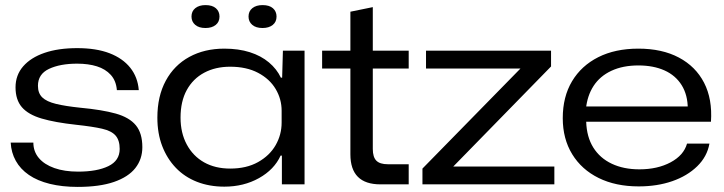

<svg xmlns="http://www.w3.org/2000/svg" viewBox="-20 -724 2845 754"><path d="M285 10Q224 10 175.5 -2Q127 -14 93.5 -37Q60 -60 42 -92.5Q24 -125 22 -164H111Q111 -129 132.5 -103.5Q154 -78 193.5 -64Q233 -50 287 -50Q361 -50 405.5 -71.5Q450 -93 450 -139Q450 -173 434 -191.5Q418 -210 381 -218.5Q344 -227 279 -234Q196 -243 143.5 -258.5Q91 -274 66 -303Q41 -332 41 -381Q41 -429 71 -463.5Q101 -498 155 -516.5Q209 -535 283 -535Q358 -535 410 -515Q462 -495 491.5 -458Q521 -421 525 -370H439Q436 -407 415 -430Q394 -453 360.5 -463.5Q327 -474 283 -474Q216 -474 172.5 -453.5Q129 -433 129 -387Q129 -358 146 -341.5Q163 -325 200 -316Q237 -307 295 -301Q381 -293 434.5 -278Q488 -263 513.5 -232Q539 -201 539 -146Q539 -99 511.5 -64Q484 -29 427.5 -9.5Q371 10 285 10Z M861 9Q802 9 753.5 -10Q705 -29 670.5 -65Q636 -101 617 -150.5Q598 -200 598 -262Q598 -346 631 -407Q664 -468 723.5 -500.5Q783 -533 861 -533Q917 -533 961 -519Q1005 -505 1036 -479Q1067 -453 1083 -419H1088L1091 -525H1176V0H1087V-113H1082Q1057 -58 997 -24.5Q937 9 861 9ZM884 -62Q948 -62 993.5 -87.5Q1039 -113 1062.5 -154Q1086 -195 1086 -243V-289Q1086 -335 1062.5 -374.5Q1039 -414 993.5 -438Q948 -462 884 -462Q826 -462 782 -438.5Q738 -415 713.5 -370.5Q689 -326 689 -262Q689 -202 713.5 -156.5Q738 -111 781.5 -86.5Q825 -62 884 -62ZM1011 -614Q985 -614 970.5 -626.5Q956 -639 956 -659Q956 -680 971 -692Q986 -704 1011 -704Q1038 -704 1052 -691.5Q1066 -679 1066 -659Q1066 -638 1051 -626Q1036 -614 1011 -614ZM787 -614Q761 -614 746.5 -626.5Q732 -639 732 -659Q732 -680 747 -692Q762 -704 787 -704Q814 -704 828 -691.5Q842 -679 842 -659Q842 -638 827 -626Q812 -614 787 -614Z M1474 0Q1415 0 1385.5 -29.5Q1356 -59 1356 -118V-455H1245V-525H1356V-678L1444 -696V-525H1585V-455H1444V-139Q1444 -107 1458 -93Q1472 -79 1503 -79H1585V0Z M1639 0V-62L2024 -455H1653V-525H2144V-463L1760 -70H2157V0Z M2488 8Q2398 8 2331 -25Q2264 -58 2227 -118.5Q2190 -179 2190 -260Q2190 -344 2226.5 -405Q2263 -466 2329.5 -499.5Q2396 -533 2487 -533Q2580 -533 2646 -498Q2712 -463 2745 -399Q2778 -335 2772 -246H2282Q2284 -186 2310 -144.5Q2336 -103 2382.5 -81Q2429 -59 2491 -59Q2562 -59 2613.5 -86.5Q2665 -114 2678 -160H2766Q2757 -109 2718 -71Q2679 -33 2620 -12.5Q2561 8 2488 8ZM2281 -296 2276 -306H2688L2681 -296Q2681 -351 2657 -389.5Q2633 -428 2589.5 -447.5Q2546 -467 2487 -467Q2426 -467 2381 -446Q2336 -425 2311 -386.5Q2286 -348 2281 -296Z"/></svg>

Font: Mona Sans Expanded
Style: Regular
Weight: 400
Width: 7
Designer: Deni Anggara
Foundry: GitHub
Version: Version 2.000